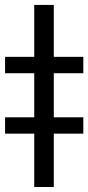

<svg xmlns="http://www.w3.org/2000/svg" viewBox="-43 -747 352 767"><path d="M289.8 -454.5H171.9V-278.4H289.8V-213.1H171.9V0H93.8V-213.1H-22.7V-278.4H93.8V-454.5H-22.7V-519.9H93.8V-727.3H171.9V-519.9H289.8Z"/></svg>

Font: TID UI
Style: Regular
Weight: 400
Designer: The TID Project Authors
Foundry: Bakken & Bæck
Version: Version 1.001;hotconv 1.0.109;makeotfexe 2.5.65596